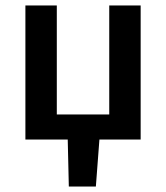

<svg xmlns="http://www.w3.org/2000/svg" viewBox="-20 -511 608 703"><path d="M232 172 228 0H73V-491H188V-92H380V-491H495V0H344L331 172Z"/></svg>

Font: Source Sans Pro SemiBold
Style: Regular
Weight: 600
Designer: Paul D. Hunt
Foundry: Adobe Systems Incorporated
Version: Version 2.045;hotconv 1.0.109;makeotfexe 2.5.65596